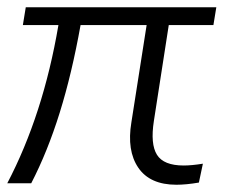

<svg xmlns="http://www.w3.org/2000/svg" viewBox="-27 -505 620 529"><path d="M459 4Q386 4 354 -43Q322 -90 335 -168L377 -436H195Q171 -302 137.5 -194.5Q104 -87 59 0H-7Q92 -189 134 -436H36L44 -485H569L561 -436H438L397 -172Q387 -108 405.5 -78.5Q424 -49 479 -49Q501 -49 532 -54L521 -2Q486 4 459 4Z"/></svg>

Font: Nunito Sans Light
Style: Italic
Weight: 300
Italic angle: -9°
Designer: Vernon Adams
Foundry: Vernon Adams
Version: Version 3.006; ttfautohint (v1.8.3)